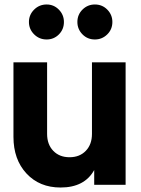

<svg xmlns="http://www.w3.org/2000/svg" viewBox="-20 -824 630 856"><path d="M188 -648Q155 -648 132 -671Q109 -694 109 -726Q109 -758 132 -781Q155 -804 188 -804Q220 -804 242.5 -781Q265 -758 265 -726Q265 -693 242.5 -670.5Q220 -648 188 -648ZM403 -648Q370 -648 347.5 -671Q325 -694 325 -726Q325 -759 348 -781.5Q371 -804 403 -804Q436 -804 458.5 -781Q481 -758 481 -726Q481 -693 458 -670.5Q435 -648 403 -648ZM390 -546H540V0H400V-66Q357 12 250 12Q156 12 98 -50.5Q40 -113 40 -214V-546H190V-227Q190 -180 217.5 -151.5Q245 -123 290 -123Q335 -123 362.5 -151.5Q390 -180 390 -227Z"/></svg>

Font: Plus Jakarta Display
Style: Bold
Weight: 700
Designer: Gumpita Rahayu
Foundry: Tokotype Studio
Version: Version 1.000;hotconv 1.0.109;makeotfexe 2.5.65596